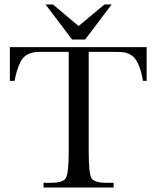

<svg xmlns="http://www.w3.org/2000/svg" viewBox="-20 -835 700 855"><path d="M445 -815H477L359 -659H301L183 -815H216L330 -719ZM24 -475V-625H633V-475H617Q605 -542 582 -573Q567 -594 534 -602Q527 -603 512.5 -603.5Q498 -604 476 -604H375V-162Q375 -63 387 -42Q399 -21 455 -21H486V0H174V-21H206Q262 -21 273 -42Q286 -63 286 -162V-604H156Q94 -604 72 -561Q54 -526 45 -475Z"/></svg>

Font: New Athena Unicode
Style: Regular
Weight: 400
Designer: J. Rusten 1997; rev. by R. Hancock 2001, 2002, rev. by D. Mastronarde 2002-2021
Foundry: GreekKeys New Athena Unicode
Version: Version 5.008